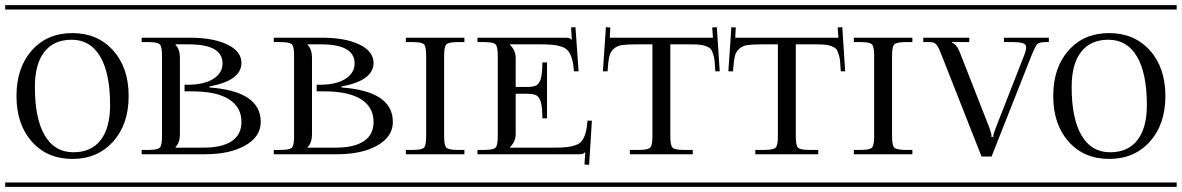

<svg xmlns="http://www.w3.org/2000/svg" viewBox="-29 -728 4604 748"><path d="M-8.8 -708H516.1V-690.9H-8.8ZM-8.8 -17.1H516.1V0H-8.8ZM399.9 -318.8Q399.9 -442.4 361.3 -507.8Q322.8 -573.2 250 -573.2Q180.7 -573.2 143.8 -525.9Q106.9 -478.5 106.9 -389.2Q106.9 -265.6 145.5 -200.2Q184.1 -134.8 256.8 -134.8Q326.2 -134.8 363 -182.1Q399.9 -229.5 399.9 -318.8ZM95 -176.3Q35.2 -243.7 35.2 -354Q35.2 -464.4 95 -531.7Q154.8 -599.1 252.9 -599.1Q351.1 -599.1 411.6 -531.7Q472.2 -464.4 472.2 -354Q472.2 -243.7 411.6 -176.3Q351.1 -108.9 252.9 -108.9Q154.8 -108.9 95 -176.3Z M497.1 -708H1029.8V-690.9H497.1ZM497.1 -17.1H1029.8V0H497.1ZM671.9 -205.1Q671.9 -171.9 654.8 -154.8V-152.8H763.7Q836.4 -152.8 874 -178.2Q911.6 -203.6 911.6 -252.9Q911.6 -311 862.5 -341.6Q813.5 -372.1 719.7 -372.1H689.9V-397.9H702.6Q766.6 -397.9 802.2 -420.9Q837.9 -443.8 837.9 -481Q837.9 -555.2 707 -555.2H654.8V-553.2Q671.9 -536.1 671.9 -502.9ZM786.6 -387.2Q986.8 -373 986.8 -252.9Q986.8 -195.8 926.8 -161.4Q866.7 -127 768.1 -127H522.9V-144H549.8Q585 -144 593.5 -152.8Q602.1 -161.6 602.1 -196.8V-511.2Q602.1 -546.4 593.5 -555.2Q585 -564 549.8 -564H522.9V-581.1H710.9Q802.2 -581.1 856.9 -554.4Q911.6 -527.8 911.6 -482.9Q911.6 -414.1 786.6 -391.1Z M1011.7 -708H1544.4V-690.9H1011.7ZM1011.7 -17.1H1544.4V0H1011.7ZM1186.5 -205.1Q1186.5 -171.9 1169.4 -154.8V-152.8H1278.3Q1351.1 -152.8 1388.7 -178.2Q1426.3 -203.6 1426.3 -252.9Q1426.3 -311 1377.2 -341.6Q1328.1 -372.1 1234.4 -372.1H1204.6V-397.9H1217.3Q1281.2 -397.9 1316.9 -420.9Q1352.5 -443.8 1352.5 -481Q1352.5 -555.2 1221.7 -555.2H1169.4V-553.2Q1186.5 -536.1 1186.5 -502.9ZM1301.3 -387.2Q1501.5 -373 1501.5 -252.9Q1501.5 -195.8 1441.4 -161.4Q1381.3 -127 1282.7 -127H1037.6V-144H1064.5Q1099.6 -144 1108.2 -152.8Q1116.7 -161.6 1116.7 -196.8V-511.2Q1116.7 -546.4 1108.2 -555.2Q1099.6 -564 1064.5 -564H1037.6V-581.1H1225.6Q1316.9 -581.1 1371.6 -554.4Q1426.3 -527.8 1426.3 -482.9Q1426.3 -414.1 1301.3 -391.1Z M1526.4 -708H1823.2V-690.9H1526.4ZM1526.4 -17.1H1823.2V0H1526.4ZM1552.2 -127V-144H1579.1Q1614.3 -144 1622.8 -152.8Q1631.3 -161.6 1631.3 -196.8V-511.2Q1631.3 -546.4 1622.8 -555.2Q1614.3 -564 1579.1 -564H1552.2V-581.1H1780.3V-564H1754.4Q1719.2 -564 1710.2 -555.2Q1701.2 -546.4 1701.2 -511.2V-196.8Q1701.2 -161.6 1710.2 -152.8Q1719.2 -144 1754.4 -144H1780.3V-127Z M1831.1 -581.1H2171.9Q2184.1 -581.1 2188.2 -579.8Q2192.4 -578.6 2197.8 -573.2H2198.7L2195.8 -621.1L2212.9 -622.1L2225.1 -450.2H2207Q2205.1 -479 2199.7 -497.6Q2194.3 -516.1 2185.8 -527.8Q2177.2 -539.6 2160.9 -545.4Q2144.5 -551.3 2125.7 -553.2Q2106.9 -555.2 2076.2 -555.2H1958V-553.2Q1980 -531.2 1980 -502.9V-389.2H2022.9Q2047.9 -389.2 2059.8 -395Q2071.8 -400.9 2077.9 -421.4Q2084 -441.9 2084 -484.9H2102.1V-267.1H2084Q2084 -310.1 2077.9 -330.6Q2071.8 -351.1 2059.8 -356.9Q2047.9 -362.8 2022.9 -362.8H1980V-205.1Q1980 -176.8 1958 -154.8V-152.8H2128.9Q2159.7 -152.8 2178.5 -154.8Q2197.3 -156.7 2213.6 -162.6Q2230 -168.5 2238.5 -180.2Q2247.1 -191.9 2252.4 -210.4Q2257.8 -229 2259.8 -257.8H2276.9L2266.1 -85.9L2248 -86.9L2251 -134.8H2250Q2245.1 -129.9 2240.2 -128.4Q2235.4 -127 2223.1 -127H1831.1V-144H1857.9Q1893.1 -144 1901.6 -152.8Q1910.2 -161.6 1910.2 -196.8V-511.2Q1910.2 -546.4 1901.6 -555.2Q1893.1 -564 1857.9 -564H1831.1ZM1805.2 -708H2312V-690.9H1805.2ZM1805.2 -17.1H2312V0H1805.2Z M2293.9 -708H2800.8V-690.9H2293.9ZM2293.9 -17.1H2800.8V0H2293.9ZM2346.7 -581.1H2748.5L2745.6 -621.1L2763.7 -622.1L2774.9 -450.2H2757.8Q2756.3 -477.1 2754.9 -491Q2753.4 -504.9 2748.8 -519Q2744.1 -533.2 2738.5 -538.6Q2732.9 -543.9 2720.5 -548.6Q2708 -553.2 2693.1 -554.2Q2678.2 -555.2 2652.8 -555.2H2582.5V-196.8Q2582.5 -161.6 2591.1 -152.8Q2599.6 -144 2634.8 -144H2669.9V-127H2424.8V-144H2460Q2495.1 -144 2503.9 -152.8Q2512.7 -161.6 2512.7 -196.8V-555.2H2451.7Q2413.6 -555.2 2394.5 -552.5Q2375.5 -549.8 2362.1 -537.8Q2348.6 -525.9 2344.5 -506.8Q2340.3 -487.8 2337.9 -450.2H2319.8L2331.5 -622.1L2348.6 -621.1Z M2782.7 -708H3289.6V-690.9H2782.7ZM2782.7 -17.1H3289.6V0H2782.7ZM2835.4 -581.1H3237.3L3234.4 -621.1L3252.4 -622.1L3263.7 -450.2H3246.6Q3245.1 -477.1 3243.7 -491Q3242.2 -504.9 3237.5 -519Q3232.9 -533.2 3227.3 -538.6Q3221.7 -543.9 3209.2 -548.6Q3196.8 -553.2 3181.9 -554.2Q3167 -555.2 3141.6 -555.2H3071.3V-196.8Q3071.3 -161.6 3079.8 -152.8Q3088.4 -144 3123.5 -144H3158.7V-127H2913.6V-144H2948.7Q2983.9 -144 2992.7 -152.8Q3001.5 -161.6 3001.5 -196.8V-555.2H2940.4Q2902.3 -555.2 2883.3 -552.5Q2864.3 -549.8 2850.8 -537.8Q2837.4 -525.9 2833.3 -506.8Q2829.1 -487.8 2826.7 -450.2H2808.6L2820.3 -622.1L2837.4 -621.1Z M3271.5 -708H3568.4V-690.9H3271.5ZM3271.5 -17.1H3568.4V0H3271.5ZM3297.4 -127V-144H3324.2Q3359.4 -144 3367.9 -152.8Q3376.5 -161.6 3376.5 -196.8V-511.2Q3376.5 -546.4 3367.9 -555.2Q3359.4 -564 3324.2 -564H3297.4V-581.1H3525.4V-564H3499.5Q3464.4 -564 3455.3 -555.2Q3446.3 -546.4 3446.3 -511.2V-196.8Q3446.3 -161.6 3455.3 -152.8Q3464.4 -144 3499.5 -144H3525.4V-127Z M3550.3 -708H4075.2V-690.9H3550.3ZM3550.3 -17.1H4075.2V0H3550.3ZM3679.2 -562Q3697.8 -555.7 3710 -524.9L3825.2 -231Q3835.9 -201.2 3833 -196.8V-194.8H3841.3V-196.8Q3838.9 -200.7 3851.1 -231.9L3960.9 -512.2Q3973.6 -543.9 3965.3 -554Q3957 -564 3918.9 -564H3882.3V-581.1H4057.1V-564H4045.9Q4020 -564 4012.2 -556.2Q4004.4 -548.3 3989.3 -511.2L3834 -118.2H3794.9L3640.1 -511.2Q3631.3 -532.2 3628.2 -539.8Q3625 -547.4 3618.2 -554.7Q3611.3 -562 3604.2 -563Q3597.2 -564 3583 -564H3567.9V-581.1H3747.1V-564H3679.2Z M4030.3 -708H4555.2V-690.9H4030.3ZM4030.3 -17.1H4555.2V0H4030.3ZM4439 -318.8Q4439 -442.4 4400.4 -507.8Q4361.8 -573.2 4289.1 -573.2Q4219.7 -573.2 4182.9 -525.9Q4146 -478.5 4146 -389.2Q4146 -265.6 4184.6 -200.2Q4223.1 -134.8 4295.9 -134.8Q4365.2 -134.8 4402.1 -182.1Q4439 -229.5 4439 -318.8ZM4134 -176.3Q4074.2 -243.7 4074.2 -354Q4074.2 -464.4 4134 -531.7Q4193.8 -599.1 4292 -599.1Q4390.1 -599.1 4450.7 -531.7Q4511.2 -464.4 4511.2 -354Q4511.2 -243.7 4450.7 -176.3Q4390.1 -108.9 4292 -108.9Q4193.8 -108.9 4134 -176.3Z"/></svg>

Font: FoglihtenFr02
Style: Regular
Weight: 500
Version: Version 0.68